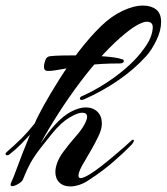

<svg xmlns="http://www.w3.org/2000/svg" viewBox="-37 -669 599 690"><path d="M216 1Q191 1 176.5 -13Q162 -27 162 -51Q162 -66 169 -85Q176 -104 191 -124Q214 -155 235 -178.5Q256 -202 266 -221Q276 -239 276 -249Q276 -264 258 -264Q242 -264 212.5 -246.5Q183 -229 151 -190Q133 -168 110 -138.5Q87 -109 73 -84Q67 -73 61.5 -61.5Q56 -50 45 -23Q42 -16 28.5 -8Q15 0 7 0Q1 0 1 -5Q1 -9 4 -15Q9 -24 26.5 -72Q44 -120 71 -185Q56 -169 38 -150.5Q20 -132 -2 -115Q-6 -111 -11 -111Q-17 -111 -17 -116Q-17 -120 -8 -127Q15 -147 38 -169.5Q61 -192 88 -226Q97 -248 120 -289.5Q143 -331 175 -382Q207 -433 246 -484Q285 -535 326 -575Q363 -611 403.5 -630Q444 -649 477 -649Q506 -649 524 -635Q542 -621 542 -590Q542 -559 525 -524Q508 -489 489 -468Q446 -420 387.5 -380Q329 -340 265 -312Q263 -311 261 -310.5Q259 -310 257 -310Q250 -310 250 -315Q250 -321 261 -325Q299 -342 338.5 -367Q378 -392 412 -421Q446 -450 469 -479Q496 -513 504 -534.5Q512 -556 512 -571Q512 -591 490 -591Q480 -591 461 -581.5Q442 -572 416 -551Q376 -519 333.5 -473Q291 -427 250.5 -373Q210 -319 174 -263Q138 -207 109 -154Q121 -171 134 -188.5Q147 -206 160 -220Q190 -253 219 -268Q248 -283 271 -283Q297 -283 313 -267.5Q329 -252 329 -226Q329 -212 324.5 -198.5Q320 -185 314 -174Q306 -157 293 -134Q280 -111 268 -91Q245 -54 245 -38Q245 -29 253 -29Q263 -29 286 -43Q304 -54 326.5 -71.5Q349 -89 371.5 -108Q394 -127 410.5 -141.5Q427 -156 432 -161Q438 -167 441 -167Q444 -167 444 -164Q444 -159 437 -150Q411 -123 372 -89Q333 -55 284 -23Q265 -10 247.5 -4.5Q230 1 216 1ZM135 -414Q121 -414 121 -429Q121 -440 126 -453Q131 -466 143 -467Q160 -469 184 -469.5Q208 -470 233 -470Q287 -470 335 -466.5Q383 -463 402 -456Q408 -455 408 -450Q408 -441 393 -441Q327 -441 276 -434.5Q225 -428 189.5 -421Q154 -414 135 -414Z"/></svg>

Font: Arizonia
Style: Regular
Weight: 400
Designer: Robert E. Leuschke
Foundry: Robert E. Leuschke
Version: Version 1.010; ttfautohint (v1.8.4.7-5d5b)